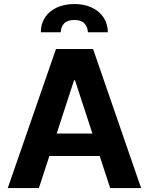

<svg xmlns="http://www.w3.org/2000/svg" viewBox="-20 -956 758 976"><path d="M19.5 0 264.6 -707H453.1L697.3 0H540L486.8 -163.1H231L177.7 0ZM449.7 -277.3 361.3 -547.9H356.4L268.1 -277.3ZM358.4 -935.5Q409.2 -935.5 447.5 -917.2Q485.8 -898.9 506.8 -866.5Q527.8 -834 528.3 -792H426.8Q425.8 -819.3 409.2 -836.9Q392.6 -854.5 358.4 -854.5Q322.8 -854.5 305.9 -836.7Q289.1 -818.8 289.1 -792H187.5Q187.5 -834 208.3 -866.5Q229 -898.9 267.8 -917.2Q306.6 -935.5 358.4 -935.5Z"/></svg>

Font: Pretendard JP
Style: Bold
Weight: 700
Designer: Base glyphs from Inter by Rasmus Andersson; Hangeul glyphs from Noto Sans CJK(Source Han Sans) by Jang Soo-young and Kan
Foundry: Kil Hyung-jin
Version: Version 1.309